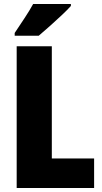

<svg xmlns="http://www.w3.org/2000/svg" viewBox="-20 -947 514 967"><path d="M64 0V-714H241V-149H454V0ZM337 -917Q321 -899 292.5 -872Q264 -845 232.5 -817Q201 -789 175 -767H54V-781Q78 -817 103.5 -855.5Q129 -894 147 -927H337Z"/></svg>

Font: Noto Sans Gujarati UI Condensed Black
Style: Regular
Weight: 900
Width: 3
Designer: Jelle Bosma - Monotype Design Team, Universal Thirst
Foundry: Monotype Imaging Inc.
Version: Version 2.106; ttfautohint (v1.8.4.7-5d5b)